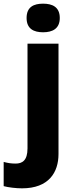

<svg xmlns="http://www.w3.org/2000/svg" viewBox="-78 -787 412 1047"><path d="M67 -689C67 -629 107 -611 157 -611C206 -611 248 -629 248 -689C248 -750 206 -767 157 -767C107 -767 67 -750 67 -689ZM42 240C188 240 241 153 241 53V-549H72V22C72 89 43 105 7 105C-18 105 -35 102 -58 96V228C-33 235 10 240 42 240Z"/></svg>

Font: Noto Sans Gurmukhi ExtraBold
Style: Regular
Weight: 800
Designer: Jelle Bosma - Monotype Design Team
Foundry: Monotype Imaging Inc.
Version: Version 2.004